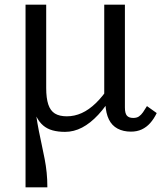

<svg xmlns="http://www.w3.org/2000/svg" viewBox="-20 -557 702 827"><path d="M544 10Q511 10 486.5 -3Q462 -16 449 -42.5Q436 -69 434 -109L429 -118V-537H518V-94Q518 -69 526.5 -59Q535 -49 554 -49Q569 -49 578.5 -55.5Q588 -62 596 -73.5Q604 -85 613 -100L655 -70Q643 -45 627 -27Q611 -9 590.5 0.5Q570 10 544 10ZM179 -537V-178Q179 -134 188 -107Q197 -80 216.5 -68Q236 -56 268 -56Q301 -56 332 -70Q363 -84 393 -113Q423 -142 451 -185L469 -153Q437 -99 403 -62.5Q369 -26 333.5 -7.5Q298 11 260 11Q230 11 206.5 4.5Q183 -2 166 -16.5Q149 -31 137 -54.5Q125 -78 117 -112L126 -146Q130 -101 135.5 -63Q141 -25 147.5 7.5Q154 40 160.5 70Q167 100 172.5 128.5Q178 157 181 186.5Q184 216 184 250H90V-537Z"/></svg>

Font: Roboto Serif
Style: Regular
Weight: 400
Designer: Greg Gazdowicz
Foundry: Commercial Type
Version: Version 1.008